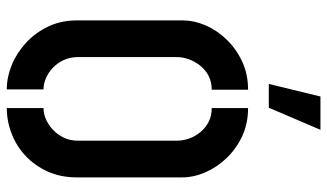

<svg xmlns="http://www.w3.org/2000/svg" viewBox="-219 -739 963 565"><g transform="rotate(90 262.5 -456.5)"><path d="M227 -766 264 -918H362L297 -766ZM298 5V-103Q314 -103 330.5 -110Q347 -117 361.5 -130.5Q376 -144 385 -162.5Q394 -181 394 -204V-495Q394 -514 387.5 -532Q381 -550 368.5 -565Q356 -580 338.5 -589Q321 -598 298 -598V-705Q343 -705 380 -688Q417 -671 444.5 -642.5Q472 -614 487 -579.5Q502 -545 502 -511V-201Q502 -154 485 -116Q468 -78 439.5 -51Q411 -24 374 -9.5Q337 5 298 5ZM243 5Q207 5 171.5 -9.5Q136 -24 106 -51.5Q76 -79 58 -117Q40 -155 40 -201V-511Q40 -546 55 -580.5Q70 -615 97.5 -643Q125 -671 162 -688Q199 -705 244 -705V-598Q221 -598 203.5 -589Q186 -580 173.5 -564.5Q161 -549 154.5 -531Q148 -513 148 -495V-204Q148 -181 157 -162Q166 -143 180 -130Q194 -117 210.5 -110Q227 -103 243 -103Z"/></g></svg>

Font: Stick No Bills SemiBold
Style: Regular
Weight: 600
Designer: Kosala Senevirathne, Siva Puranthara, Lasantha Premarathna, Tharique Azeez
Foundry: mooniak
Version: Version 2.000